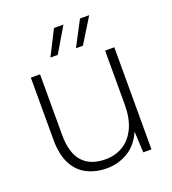

<svg xmlns="http://www.w3.org/2000/svg" viewBox="-127 -774 792 882"><g transform="rotate(-20 268.5 -332.5)"><path d="M246 12Q192 12 149.5 -9.5Q107 -31 83 -77Q59 -123 59 -196V-499H104V-203Q104 -114 142.5 -71.5Q181 -29 254 -29Q303 -29 341 -52.5Q379 -76 400.5 -122Q422 -168 422 -234V-499H467V0H427L422 -103Q396 -44 349 -16Q302 12 246 12ZM300 -555 364 -677H409L334 -555ZM175 -555 237 -677H283L211 -555Z"/></g></svg>

Font: DM Sans 20pt ExtraLight
Style: Regular
Weight: 250
Version: Version 4.004;gftools[0.9.30]